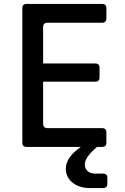

<svg xmlns="http://www.w3.org/2000/svg" viewBox="-20 -750 640 980"><path d="M116 0Q94 0 94 -22V-708Q94 -730 116 -730H501Q523 -730 523 -708V-656Q523 -634 501 -634H223Q200 -634 200 -611V-426H466Q488 -426 488 -404V-355Q488 -333 466 -333H200V-119Q200 -96 223 -96H501Q523 -96 523 -74V-22Q523 0 501 0H475L470 5Q413 53 413 90Q413 110 427 123Q441 136 465 136H505Q528 136 528 158V187Q528 210 505 210H441Q384 210 350 182Q316 154 316 111Q316 83 334.5 55Q353 27 393 0Z"/></svg>

Font: Pitagon Sans Mono SemiBold
Style: Regular
Weight: 600
Monospace: yes
Designer: Travis Tran
Foundry: Pitagon
Version: Version 1.001; ttfautohint (v1.8.4.7-5d5b);gftools[0.9.26]